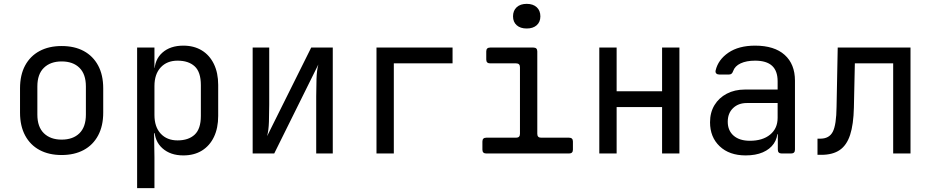

<svg xmlns="http://www.w3.org/2000/svg" viewBox="-20 -797 4840 997"><path d="M300 8Q234 8 185.5 -18Q137 -44 110.5 -93.5Q84 -143 84 -212V-338Q84 -408 110.5 -457Q137 -506 185.5 -532Q234 -558 300 -558Q367 -558 415 -532Q463 -506 489.5 -457Q516 -408 516 -338V-212Q516 -143 489.5 -93.5Q463 -44 414.5 -18Q366 8 300 8ZM300 -72Q359 -72 392.5 -105Q426 -138 426 -202V-348Q426 -412 392.5 -445Q359 -478 300 -478Q242 -478 208 -445Q174 -412 174 -348V-202Q174 -138 208 -105Q242 -72 300 -72Z M692 180V-550H782V-445H800L782 -424Q782 -487 823 -523.5Q864 -560 932 -560Q987 -560 1027.5 -535.5Q1068 -511 1090.5 -465Q1113 -419 1113 -356V-195Q1113 -132 1091 -86Q1069 -40 1028.5 -15Q988 10 932 10Q865 10 823.5 -27Q782 -64 782 -126L800 -105H780L782 20V180ZM902 -68Q959 -68 991 -98Q1023 -128 1023 -195V-355Q1023 -423 991 -452.5Q959 -482 902 -482Q847 -482 814.5 -447Q782 -412 782 -350V-200Q782 -138 814.5 -103Q847 -68 902 -68Z M1292 0V-550H1378V-254Q1378 -211 1376.5 -165Q1375 -119 1367 -90L1596 -550H1708V0H1622V-297Q1622 -341 1623.5 -387Q1625 -433 1633 -462L1404 0Z M1935 0V-550H2330V-468H2025V0Z M2505 0Q2485 0 2485 -20V-62Q2485 -82 2505 -82H2660Q2680 -82 2680 -102V-448Q2680 -468 2660 -468H2525Q2505 -468 2505 -488V-530Q2505 -550 2525 -550H2750Q2770 -550 2770 -530V-102Q2770 -82 2790 -82H2935Q2955 -82 2955 -62V-20Q2955 0 2935 0ZM2715 -649Q2682 -649 2663 -666Q2644 -683 2644 -712Q2644 -742 2663 -759.5Q2682 -777 2715 -777Q2748 -777 2767 -759.5Q2786 -742 2786 -712Q2786 -683 2767 -666Q2748 -649 2715 -649Z M3092 0V-550H3182V-323H3418V-550H3508V0H3418V-241H3182V0Z M3852 10Q3767 10 3717 -37.5Q3667 -85 3667 -162Q3667 -213 3690 -251Q3713 -289 3754 -310.5Q3795 -332 3848 -332H4018V-375Q4018 -429 3989 -455.5Q3960 -482 3901 -482Q3856 -482 3826 -468Q3796 -454 3787 -428Q3784 -419 3779 -414.5Q3774 -410 3765 -410H3715Q3705 -410 3699.5 -415.5Q3694 -421 3696 -431Q3709 -487 3762.5 -523.5Q3816 -560 3901 -560Q4001 -560 4054.5 -512Q4108 -464 4108 -378V-20Q4108 0 4088 0H4039Q4019 0 4019 -20V-100H4004L4018 -120Q4018 -80 3998 -51Q3978 -22 3941 -6Q3904 10 3852 10ZM3874 -66Q3940 -66 3979 -98Q4018 -130 4018 -185V-262H3858Q3814 -262 3786.5 -235.5Q3759 -209 3759 -165Q3759 -119 3789.5 -92.5Q3820 -66 3874 -66Z M4225 7V-77H4240Q4286 -77 4304.5 -113Q4323 -149 4324 -242L4330 -550H4708V0H4618V-468H4419L4414 -238Q4412 -151 4394.5 -97Q4377 -43 4340.5 -18Q4304 7 4245 7Z"/></svg>

Font: Pitagon Sans Mono
Style: Regular
Weight: 400
Monospace: yes
Designer: Travis Tran
Foundry: Pitagon
Version: Version 1.001;gftools[0.9.26]